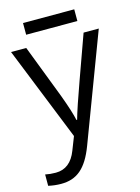

<svg xmlns="http://www.w3.org/2000/svg" viewBox="-134 -747 772 1061"><g transform="rotate(-15 252.0 -216.5)"><path d="M399.4 -606H106.4V-672.9H399.4ZM216.8 2.9 1 -535.2H87.9L205.1 -230C231 -160.2 246.6 -109.9 252.9 -79.1H256.8C261.2 -95.7 270 -124 283.7 -164.6C296.9 -204.6 341.3 -328.1 416 -535.2H502.9L272.9 74.2C227.5 194.8 169.4 240.2 81.1 240.2C56.2 240.2 31.7 237.3 7.8 231.9V167C25.9 170.9 45.9 172.9 67.9 172.9C123.5 172.9 163.1 141.6 187 79.1Z"/></g></svg>

Font: OpenSansEmoji
Style: Regular
Weight: 400
Foundry: MorbZ
Version: Version 1.000;PS 001.000;hotconv 1.0.70;makeotf.lib2.5.58329